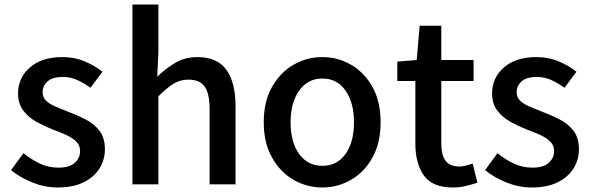

<svg xmlns="http://www.w3.org/2000/svg" viewBox="-20 -817 2621 851"><path d="M236 14Q179 14 124 -8Q69 -30 29 -63L84 -138Q120 -109 157.5 -91.5Q195 -74 239 -74Q288 -74 311.5 -95.5Q335 -117 335 -148Q335 -173 317.5 -190Q300 -207 272 -219.5Q244 -232 214 -243Q178 -257 142.5 -276.5Q107 -296 83.5 -326.5Q60 -357 60 -403Q60 -472 112.5 -518Q165 -564 256 -564Q311 -564 356.5 -544.5Q402 -525 434 -499L381 -428Q352 -449 322 -462.5Q292 -476 259 -476Q213 -476 191 -456.5Q169 -437 169 -408Q169 -385 185 -370Q201 -355 227.5 -344Q254 -333 284 -321Q322 -307 359 -288Q396 -269 420.5 -238Q445 -207 445 -155Q445 -109 421 -70.5Q397 -32 350.5 -9Q304 14 236 14Z M567 0V-797H682V-586L677 -477Q713 -512 756 -538Q799 -564 855 -564Q943 -564 983.5 -507.5Q1024 -451 1024 -346V0H909V-332Q909 -403 887 -433.5Q865 -464 816 -464Q778 -464 748.5 -445.5Q719 -427 682 -390V0Z M1409 14Q1340 14 1281 -20Q1222 -54 1185.5 -119Q1149 -184 1149 -275Q1149 -367 1185.5 -431.5Q1222 -496 1281 -530Q1340 -564 1409 -564Q1477 -564 1536 -530Q1595 -496 1631 -431.5Q1667 -367 1667 -275Q1667 -184 1631 -119Q1595 -54 1536 -20Q1477 14 1409 14ZM1409 -82Q1474 -82 1511.5 -134.5Q1549 -187 1549 -275Q1549 -362 1511.5 -415.5Q1474 -469 1409 -469Q1344 -469 1306 -415.5Q1268 -362 1268 -275Q1268 -187 1306 -134.5Q1344 -82 1409 -82Z M1988 14Q1896 14 1858.5 -39.5Q1821 -93 1821 -180V-458H1741V-544L1827 -551L1840 -703H1936V-551H2079V-458H1936V-179Q1936 -130 1955 -104.5Q1974 -79 2017 -79Q2031 -79 2047 -83.5Q2063 -88 2075 -92L2096 -7Q2074 0 2046 7Q2018 14 1988 14Z M2337 14Q2280 14 2225 -8Q2170 -30 2130 -63L2185 -138Q2221 -109 2258.5 -91.5Q2296 -74 2340 -74Q2389 -74 2412.5 -95.5Q2436 -117 2436 -148Q2436 -173 2418.5 -190Q2401 -207 2373 -219.5Q2345 -232 2315 -243Q2279 -257 2243.5 -276.5Q2208 -296 2184.5 -326.5Q2161 -357 2161 -403Q2161 -472 2213.5 -518Q2266 -564 2357 -564Q2412 -564 2457.5 -544.5Q2503 -525 2535 -499L2482 -428Q2453 -449 2423 -462.5Q2393 -476 2360 -476Q2314 -476 2292 -456.5Q2270 -437 2270 -408Q2270 -385 2286 -370Q2302 -355 2328.5 -344Q2355 -333 2385 -321Q2423 -307 2460 -288Q2497 -269 2521.5 -238Q2546 -207 2546 -155Q2546 -109 2522 -70.5Q2498 -32 2451.5 -9Q2405 14 2337 14Z"/></svg>

Font: Source Han Sans Medium
Style: Regular
Weight: 500
Designer: Ryoko NISHIZUKA Ë•øÂ°öÊ∂ºÂ≠ê (kana, bopomofo & ideographs); Paul D. Hunt (Latin, Greek & Cyrillic); Sandoll Communicatio
Foundry: Adobe
Version: Version 2.004;hotconv 1.0.118;makeotfexe 2.5.65603